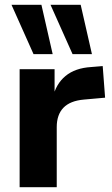

<svg xmlns="http://www.w3.org/2000/svg" viewBox="-20 -782 466 802"><path d="M62 0V-493H208V-372H200Q213 -431 253.5 -464.5Q294 -498 361 -502L409 -506L419 -374L330 -366Q273 -361 245 -332Q217 -303 217 -251V0ZM283 -556 191 -762H317L364 -556ZM120 -556 28 -762H153L200 -556Z"/></svg>

Font: Nunito Sans 11pt ExtraBold
Style: Regular
Weight: 800
Version: Version 3.101;gftools[0.9.27]